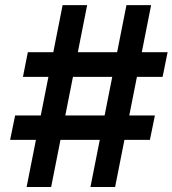

<svg xmlns="http://www.w3.org/2000/svg" viewBox="-20 -748 690 768"><path d="M341.8 0 485.8 -727.5H584.5L440.4 0ZM20.5 -188.5 40.5 -286.1H599.6L579.6 -188.5ZM86.4 0 230.5 -727.5H328.6L184.6 0ZM71.8 -440.4 91.3 -539.1H650.4L630.4 -440.4Z"/></svg>

Font: Inter 16pt SemiBold
Style: Italic
Weight: 600
Italic angle: -9.3988°
Version: Version 4.001;git-66647c0bb